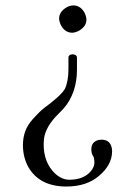

<svg xmlns="http://www.w3.org/2000/svg" viewBox="-20 -454 460 704"><path d="M326.2 143.1Q325.7 123 320.8 117.2Q314.9 108.4 314.9 92.8Q314.9 65.9 341.8 59.1Q347.2 58.1 352.1 58.1Q384.3 58.1 390.1 89.8Q391.1 95.7 391.1 101.1Q390.1 151.9 342.8 190.9Q298.3 229.5 224.1 230Q126 230 84.5 159.7Q64.5 124 64 79.1Q64 51.3 72.5 27.6Q81.1 3.9 100.6 -17.6Q120.1 -39.1 130.6 -48.6Q141.1 -58.1 167 -77.1L168 -78.1Q207.5 -109.4 217.8 -127.9Q231 -155.8 231 -201.2V-245.1Q232.4 -254.4 247.1 -254.9Q260.7 -253.4 262.2 -245.1V-199.2Q262.2 -112.3 212.9 -55.7Q204.6 -46.4 195.8 -38.1Q146.5 9.8 141.1 56.2Q140.1 65.9 140.1 75.2Q140.1 141.6 181.2 181.6Q205.6 204.6 233.9 205.1Q290.5 205.1 316.9 168.9Q325.7 155.8 326.2 143.1ZM296.9 -381.8Q296.9 -356.9 268.6 -340.8Q255.9 -334.5 245.1 -334Q216.3 -334 201.7 -365.2Q196.8 -376.5 196.8 -386.2Q196.8 -410.6 223.6 -426.8Q236.3 -434.1 249 -434.1Q275.9 -434.1 291 -405.3Q296.4 -393.1 296.9 -381.8Z"/></svg>

Font: Linux Libertine Display O
Style: Regular
Weight: 400
Designer: Philipp H. Poll
Foundry: Philipp H. Poll
Version: Version 5.0.9